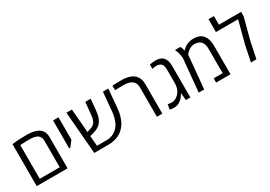

<svg xmlns="http://www.w3.org/2000/svg" viewBox="16 -1615 3489 2482"><g transform="rotate(-30 1761.0 -374.5)"><path d="M78.1 0V-626.5Q163.6 -639.6 293.9 -639.6Q538.6 -639.6 538.6 -467.8V0ZM457.5 -63V-456.1Q457.5 -486.8 447.3 -508.5Q437 -530.3 421.6 -542.2Q406.2 -554.2 381.3 -560.8Q356.4 -567.4 335 -569.1Q313.5 -570.8 285.2 -570.8Q225.6 -570.8 177.2 -566.9L159.2 -565.4V-63Z M685.5 -212.9V-629.9H766.6V-295.9L702.1 -212.9Z M1159.2 -63Q1258.8 -63 1325 -134.8Q1391.1 -206.5 1404.8 -355L1429.7 -629.4H1510.3L1486.3 -355Q1481.4 -291.5 1466.3 -242.4Q1451.2 -193.4 1435.1 -162.4Q1418.9 -131.3 1392.3 -100.6Q1365.7 -69.8 1332.5 -48.3Q1299.3 -26.9 1251.2 -13.4Q1203.1 0 1146 0H937L884.8 -629.9H966.8L996.1 -277.8L1061 -299.3Q1136.2 -323.7 1147.5 -435.1L1166.5 -629.9H1247.6L1231.4 -464.4Q1228 -431.2 1222.7 -404.5Q1217.3 -377.9 1205.1 -349.1Q1192.9 -320.3 1175.5 -298.8Q1158.2 -277.3 1129.9 -259.3Q1101.6 -241.2 1064.5 -231.9L1001 -214.8L1013.7 -63Z M1575.2 -636.2Q1643.6 -639.6 1697.8 -639.6Q1752 -639.6 1787.8 -633.1Q1823.7 -626.5 1855 -611.8Q1886.2 -597.2 1907.7 -574.2Q1953.1 -524.9 1953.1 -439.5V0H1872.1V-440.4Q1872.1 -570.8 1697.3 -570.8Q1644.5 -570.8 1575.2 -567.4Z M2190.9 -574.2Q2164.6 -574.2 2131.3 -565.4V-629.4Q2170.4 -639.6 2218.8 -639.6Q2371.1 -639.6 2371.1 -472.2V0H2304.2L2294.9 -106.4H2291Q2288.6 -100.6 2279.5 -85.9Q2270.5 -71.3 2261.7 -60.3Q2252.9 -49.3 2238.8 -36.1Q2224.6 -22.9 2209.2 -13.2Q2193.8 -3.4 2173.1 3.2Q2152.3 9.8 2130.4 9.8Q2084.5 9.8 2062 3.4L2073.7 -70.8Q2094.2 -64.5 2140.6 -64.5Q2174.8 -64.5 2213.4 -92.8Q2259.3 -127.4 2278.8 -185.5Q2290 -219.2 2290 -258.8V-465.3Q2290 -524.4 2264.2 -550.3Q2240.2 -574.2 2190.9 -574.2Z M2786.1 -639.6Q2878.4 -639.6 2924.6 -584Q2970.7 -528.3 2970.7 -430.7V0H2755.9V-63H2889.6V-427.2Q2889.6 -571.3 2757.8 -571.3Q2734.9 -571.3 2712.6 -563.2Q2690.4 -555.2 2675.3 -543.9Q2643.1 -519 2629.9 -501L2624 -493.2L2577.6 0H2496.1L2542 -484.4Q2542 -486.3 2542 -495.1Q2542 -503.9 2535.2 -540Q2528.3 -576.2 2518.1 -599.6L2505.4 -629.9H2586.9Q2600.1 -607.9 2609.4 -563.5H2612.8Q2638.2 -593.8 2673.8 -613.3Q2692.4 -623 2722.7 -631.3Q2752.9 -639.6 2786.1 -639.6Z M3161.1 -629.9H3492.7V-566.9L3408.2 -244.6L3357.4 0H3275.4L3326.2 -244.6L3411.6 -566.9H3080.1V-758.8H3161.1Z"/></g></svg>

Font: Open Sans Hebrew
Style: Regular
Weight: 400
Foundry: Ascender Corporation, Yanek Iontef
Version: Version 2.001;PS 002.001;hotconv 1.0.70;makeotf.lib2.5.58329